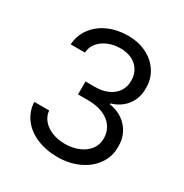

<svg xmlns="http://www.w3.org/2000/svg" viewBox="-168 -850 952 993"><g transform="rotate(30 308.5 -353.5)"><path d="M64.5 -177.7H153.3Q156.2 -145.5 177.2 -120.6Q198.2 -95.7 232.9 -82Q267.6 -68.4 309.6 -68.4Q355.5 -68.4 392.6 -84.5Q429.7 -100.6 450.2 -128.4Q470.7 -156.2 470.7 -192.4Q470.7 -231.4 450.7 -261.2Q430.7 -291 392.1 -307.6Q353.5 -324.2 298.8 -324.2H241.2V-401.4H298.8Q341.8 -401.4 375 -416.5Q408.2 -431.6 426.3 -459Q444.3 -486.3 444.3 -522.5Q444.3 -557.6 428.2 -584.5Q412.1 -611.3 382.3 -626Q352.5 -640.6 312.5 -640.6Q274.4 -640.6 241.2 -627Q208 -613.3 187 -588.4Q166 -563.5 164.1 -529.3H79.1Q82 -584 113.8 -627Q145.5 -669.9 198.2 -693.4Q251 -716.8 313.5 -716.8Q378.9 -716.8 428.2 -691.4Q477.5 -666 503.9 -622.6Q530.3 -579.1 529.3 -527.3Q530.3 -488.3 515.6 -455.6Q501 -422.9 473.6 -400.4Q446.3 -377.9 409.2 -367.2V-362.3Q455.1 -355.5 488.3 -332Q521.5 -308.6 539.6 -272.9Q557.6 -237.3 556.6 -192.4Q557.6 -135.7 525.4 -89.4Q493.2 -43 436.5 -16.6Q379.9 9.8 310.5 9.8Q241.2 9.8 186 -13.7Q130.9 -37.1 99.1 -79.6Q67.4 -122.1 64.5 -177.7Z"/></g></svg>

Font: Pretendard Std Variable
Style: Regular
Weight: 400
Designer: Base glyphs from Inter by Rasmus Andersson; Hangeul glyphs from Noto Sans CJK(Source Han Sans) by Jang Soo-young and Kan
Foundry: Kil Hyung-jin
Version: Version 1.309;Glyphs 3.2 (3225)